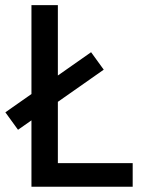

<svg xmlns="http://www.w3.org/2000/svg" viewBox="-32 -707 534 727"><path d="M36.2 -215.6 -11.7 -281.7 312.9 -509.3 360.8 -443.2ZM87.1 0V-687.5H187.1V-89.2H470.4V0Z"/></svg>

Font: Titillium Web SemiBold
Style: Regular
Weight: 600
Designer: Mohamed Gaber, Accademia di Belle Arti di Urbino
Foundry: Kief Type Foundry, Accademia di Belle Arti di Urbino
Version: Version 3.000; ttfautohint (v1.8.4)